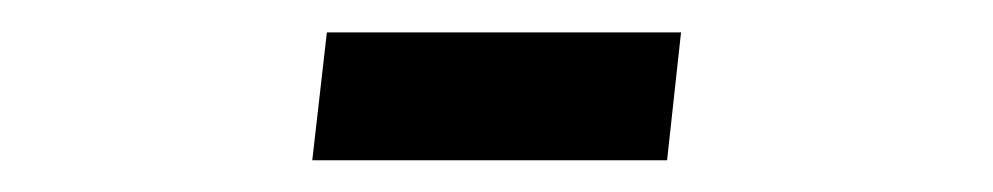

<svg xmlns="http://www.w3.org/2000/svg" viewBox="-20 -101 626 121"><path d="M176.8 0 186 -80.6H409.2L400.4 0Z"/></svg>

Font: Cascadia Code
Style: Regular
Weight: 400
Monospace: yes
Designer: Aaron Bell
Foundry: Saja Typeworks
Version: Version 2106.017